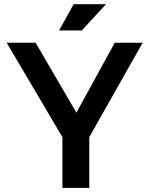

<svg xmlns="http://www.w3.org/2000/svg" viewBox="-20 -904 707 924"><path d="M12.2 -698.2H151.4L347.7 -361.8L532.2 -698.2H666.5L409.7 -244.1V0H280.3V-244.1ZM334.5 -883.8H490.2L373.5 -757.3H264.2Z"/></svg>

Font: SansationBold
Style: Bold
Weight: 700
Designer: Bernd Montag
Version: Version 1.301